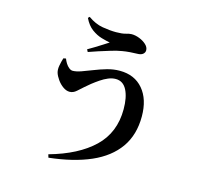

<svg xmlns="http://www.w3.org/2000/svg" viewBox="-124 -961 1247 1175"><g transform="rotate(15 500.0 -373.0)"><path d="M275 56Q454 6 551.5 -87.5Q649 -181 649 -329Q649 -405 625.5 -450.5Q602 -496 555 -496Q532 -496 508 -486Q484 -476 460.5 -460Q437 -444 416 -427.5Q395 -411 381 -398Q364 -383 344 -365Q324 -347 301 -347Q280 -347 259 -362Q238 -377 222.5 -399Q207 -421 201 -440Q195 -460 200 -486.5Q205 -513 212 -535L228 -538Q233 -524 242 -509.5Q251 -495 263 -485.5Q275 -476 286 -476Q308 -476 339.5 -487Q371 -498 408.5 -513Q446 -528 486 -539.5Q526 -551 566 -551Q660 -551 714 -487.5Q768 -424 768 -315Q768 -198 710.5 -117Q653 -36 544.5 11.5Q436 59 281 76ZM338 -626Q359 -638 382 -652Q405 -666 426 -679.5Q447 -693 461 -702Q439 -706 407.5 -715Q376 -724 345 -746.5Q314 -769 293 -813L302 -822Q348 -789 395.5 -781Q443 -773 481 -773Q520 -773 542 -779.5Q564 -786 578 -786Q602 -786 627.5 -776Q653 -766 671 -749.5Q689 -733 689 -713Q689 -699 677 -689Q665 -679 640 -679Q624 -679 597 -677Q570 -675 548 -671Q517 -666 479.5 -654.5Q442 -643 406 -631.5Q370 -620 346 -611Z"/></g></svg>

Font: Noto Serif HK ExtraLight
Style: Bold
Weight: 700
Version: Version 2.002-H1;hotconv 1.1.0;makeotfexe 2.6.0